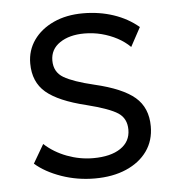

<svg xmlns="http://www.w3.org/2000/svg" viewBox="-43 -546 563 603"><g transform="rotate(-5 238.0 -245.0)"><path d="M232.5 15Q177.5 15 127.5 -2.5Q77.5 -20 45.5 -48L80 -107Q110 -79.5 150.5 -64.2Q191 -49 233 -49Q288 -49 319.2 -70Q350.5 -91 350.5 -128.5Q350.5 -164 324 -181.5Q297.5 -199 226 -217Q139 -238 100.2 -271Q61.5 -304 61.5 -362.5Q61.5 -403.5 84.2 -435.8Q107 -468 147.2 -486.5Q187.5 -505 240 -505Q291.5 -505 336.2 -490Q381 -475 414.5 -446.5L382 -386.5Q365 -403.5 342 -415.8Q319 -428 292.8 -434.8Q266.5 -441.5 239 -441.5Q191.5 -441.5 161.5 -421.2Q131.5 -401 131.5 -365.5Q131.5 -329 161.2 -311.5Q191 -294 256.5 -278.5Q344 -258 382.8 -224.8Q421.5 -191.5 421.5 -133Q421.5 -88 398 -55Q374.5 -22 332 -3.5Q289.5 15 232.5 15Z"/></g></svg>

Font: Geologica Roman ExtraLight
Style: Regular
Weight: 250
Designer: Sindre Bremnes, Frode Helland
Foundry: Monokrom Skriftforlag AS
Version: Version 1.010;gftools[0.9.28]